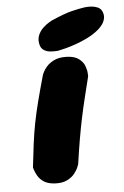

<svg xmlns="http://www.w3.org/2000/svg" viewBox="-51 -729 493 766"><g transform="rotate(-5 195.5 -346.5)"><path d="M136 -1Q109 -3 93.5 -13.5Q78 -24 70 -38Q62 -52 59 -62Q56 -72 56 -72Q62 -126 67.5 -168Q73 -210 80.5 -248.5Q88 -287 99.5 -332Q111 -377 128 -437Q128 -437 132.5 -447Q137 -457 148 -469.5Q159 -482 178.5 -491.5Q198 -501 228 -500Q260 -499 277 -486Q294 -473 300 -456.5Q306 -440 306.5 -427.5Q307 -415 307 -415Q295 -367 285.5 -328Q276 -289 268 -251Q260 -213 252.5 -169.5Q245 -126 237 -70Q237 -70 233 -59Q229 -48 218 -33.5Q207 -19 187 -9Q167 1 136 -1ZM196 -527Q196 -527 187 -526.5Q178 -526 165.5 -527Q153 -528 142 -534Q131 -540 126 -553Q119 -576 126 -594Q133 -612 146.5 -624.5Q160 -637 171.5 -643.5Q183 -650 183 -650Q236 -673 265 -680Q294 -687 314 -690Q314 -690 323 -691Q332 -692 345 -691Q358 -690 369.5 -685Q381 -680 387 -667Q393 -652 390 -639Q387 -626 380 -616.5Q373 -607 367 -601.5Q361 -596 361 -596Q342 -580 318 -568Q294 -556 270 -547.5Q246 -539 226.5 -534Q207 -529 196 -527Z"/></g></svg>

Font: Sour Gummy Black
Style: Italic
Weight: 900
Italic angle: -11.3°
Designer: Stefie Justprince
Foundry: Eifetstype
Version: Version 1.000